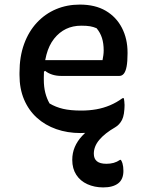

<svg xmlns="http://www.w3.org/2000/svg" viewBox="-20 -567 640 837"><path d="M295 130Q295 100 306 74Q317 48 338 25.5Q359 3 389 -16.5Q419 -36 456 -54Q472 -61 483.5 -69.5Q495 -78 505 -89Q515 -100 523 -113Q523 -66 512 -44.5Q501 -23 482 -12Q437 14 413 42.5Q389 71 389 103Q389 125 402.5 136Q416 147 444 147Q461 147 475.5 143Q490 139 503 130H507Q512 138 514 145.5Q516 153 517 160.5Q518 168 518 178Q518 215 495 232.5Q472 250 430 250Q392 250 361 236Q330 222 312.5 195Q295 168 295 130ZM328 -547Q395 -547 441 -520Q487 -493 511.5 -445.5Q536 -398 536 -338V-333Q536 -299 532 -277.5Q528 -256 520 -246Q512 -236 500 -236H248Q225 -236 207 -242Q189 -248 177 -258L159 -248L160 -305H427Q429 -315 430.5 -326Q432 -337 432 -347Q432 -378 424.5 -401.5Q417 -425 401 -444Q387 -450 372.5 -452.5Q358 -455 334 -455Q261 -455 216 -398.5Q171 -342 171 -229V-220Q171 -188 177.5 -162.5Q184 -137 196 -116Q223 -100 255 -92.5Q287 -85 334 -85Q369 -85 400 -90.5Q431 -96 459.5 -108Q488 -120 514 -139H520Q521 -132 522 -124.5Q523 -117 523 -108Q523 -82 516 -64.5Q509 -47 496 -34Q480 -18 454.5 -7.5Q429 3 398 8Q367 13 331 13Q274 13 225.5 -4Q177 -21 141 -53.5Q105 -86 85 -133Q65 -180 65 -240V-250Q65 -320 85 -375Q105 -430 141 -468.5Q177 -507 224.5 -527Q272 -547 328 -547Z"/></svg>

Font: Recursive Casual Medium
Style: Regular
Weight: 500
Version: Version 1.047